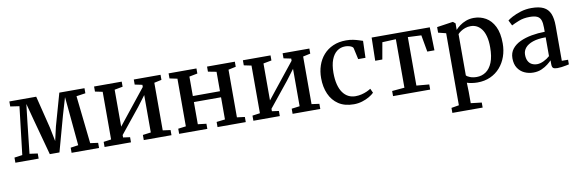

<svg xmlns="http://www.w3.org/2000/svg" viewBox="-54 -1019 5165 1714"><g transform="rotate(-10 2528.0 -162.0)"><path d="M17 0V-46.5L89.5 -56.5L140.5 -490.5L59 -502.5V-548H302.5L375 -255.5L400.5 -129L429.5 -255.5L512 -548H740V-502L657.5 -490L705 -56L775.5 -46.5V0H526.5V-46.5L596.5 -56.5L570 -342L555 -499.5L509 -343.5L420.5 -22H333L245.5 -344.5L204.5 -499.5L186.5 -343.5L155 -56.5L228 -46.5V0Z M825.5 0V-46.5L894.5 -56V-488L827 -502V-548H1077.5V-502L1003 -488V-153L1070.5 -238L1254.5 -468.5V-488L1187 -502V-548H1429.5V-502L1362.5 -487.5V-56L1432 -46.5V0H1181V-46.5L1254.5 -56V-395L1182.5 -299.5L1003 -77V-55L1065 -46.5V0Z M1501.5 0V-46.5L1572 -55.5V-487.5L1502.5 -502V-548H1755V-502L1680.5 -487.5V-311L1926.5 -311.5V-487.5L1851 -502V-548H2103V-502L2035 -487.5V-55.5L2105.5 -46.5V0H1849.5V-46.5L1926.5 -55.5V-256.5H1680.5V-55.5L1757 -46.5V0Z M2174.5 0V-46.5L2243.5 -56V-488L2176 -502V-548H2426.5V-502L2352 -488V-153L2419.5 -238L2603.5 -468.5V-488L2536 -502V-548H2778.5V-502L2711.5 -487.5V-56L2781 -46.5V0H2530V-46.5L2603.5 -56V-395L2531.5 -299.5L2352 -77V-55L2414 -46.5V0Z M3084.5 11Q3001.5 11 2946.5 -25.5Q2891.5 -62 2863.8 -125.2Q2836 -188.5 2836 -268.5Q2835.5 -330 2853.8 -383.5Q2872 -437 2907.5 -477.2Q2943 -517.5 2994.8 -540.2Q3046.5 -563 3113 -563Q3148 -563 3176.8 -557Q3205.5 -551 3227 -543.8Q3248.5 -536.5 3262.5 -532.5L3257.5 -379.5H3191.5L3169 -481.5Q3167.5 -490 3156.5 -496.8Q3145.5 -503.5 3129.8 -507.5Q3114 -511.5 3096 -511.5Q3054 -511.5 3021.8 -487.5Q2989.5 -463.5 2971.2 -416Q2953 -368.5 2952.5 -297Q2952.5 -237 2964 -191.8Q2975.5 -146.5 2996.8 -116.8Q3018 -87 3047 -72.2Q3076 -57.5 3110.5 -57.5Q3140 -57.5 3166.5 -64Q3193 -70.5 3214.8 -80.2Q3236.5 -90 3251.5 -100L3269.5 -61Q3253.5 -44.5 3224.8 -27.8Q3196 -11 3159.8 0Q3123.5 11 3084.5 11Z M3440.5 0V-46.5L3553.5 -56.5V-496L3430 -490.5L3403 -338.5H3338.5L3343 -548H3870L3875.5 -338.5H3810.5L3783.5 -490.5L3662 -496V-56.5L3777 -46.5V0Z M3936 239.5V194L4005 182.5V-470.5L3935 -488V-538.5L4077.5 -559.5H4082.5L4103 -542.5L4102.5 -483.5Q4117.5 -501 4142 -519.2Q4166.5 -537.5 4199.2 -550Q4232 -562.5 4272 -562.5Q4329.5 -562.5 4378.5 -534.5Q4427.5 -506.5 4457 -447.2Q4486.5 -388 4486.5 -294Q4486.5 -230.5 4467 -175.2Q4447.5 -120 4410.8 -78Q4374 -36 4322 -12.5Q4270 11 4205 11Q4180 11 4153 6.8Q4126 2.5 4110 -3.5L4112.5 80V182.5L4210.5 194V239.5ZM4207 -38.5Q4253.5 -38.5 4290.2 -63.8Q4327 -89 4348.5 -142Q4370 -195 4370 -279.5Q4370 -336.5 4359.2 -377.5Q4348.5 -418.5 4329 -444.5Q4309.5 -470.5 4284.5 -482.8Q4259.5 -495 4230.5 -495Q4203 -495 4180 -486.8Q4157 -478.5 4139.5 -466.5Q4122 -454.5 4112.5 -443.5V-70Q4120 -59 4146.2 -48.8Q4172.5 -38.5 4207 -38.5Z M4712 10.5Q4668.5 10.5 4631.2 -6.8Q4594 -24 4571.2 -59Q4548.5 -94 4548.5 -147Q4548.5 -196.5 4575.8 -231.2Q4603 -266 4649.2 -287.5Q4695.5 -309 4753.5 -319.5Q4811.5 -330 4873.5 -330.5V-368Q4873.5 -410.5 4864.5 -436Q4855.5 -461.5 4831.8 -473Q4808 -484.5 4764.5 -484.5Q4707.5 -484.5 4664.5 -467.2Q4621.5 -450 4597 -437L4572.5 -486Q4584 -496 4616.5 -513.8Q4649 -531.5 4695.2 -545.8Q4741.5 -560 4793 -560Q4862 -560 4902.5 -539.8Q4943 -519.5 4961 -476.5Q4979 -433.5 4979 -366V-49L5035.5 -48.5V-6.5Q5024.5 -4 5006.5 -0.5Q4988.5 3 4968.2 5.8Q4948 8.5 4930.5 8.5Q4903.5 8.5 4892 0.2Q4880.5 -8 4880.5 -37V-70.5Q4868.5 -57.5 4844.5 -38.2Q4820.5 -19 4787 -4.2Q4753.5 10.5 4712 10.5ZM4758 -57.5Q4785 -57.5 4817 -72.5Q4849 -87.5 4873.5 -110V-280.5Q4803.5 -280.5 4757.2 -264.8Q4711 -249 4688 -221.8Q4665 -194.5 4665 -159.5Q4665 -124.5 4677 -101.8Q4689 -79 4710.2 -68.2Q4731.5 -57.5 4758 -57.5Z"/></g></svg>

Font: Merriweather 36pt Medium
Style: Regular
Weight: 500
Version: Version 2.100